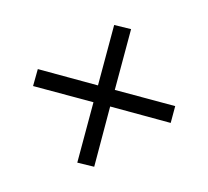

<svg xmlns="http://www.w3.org/2000/svg" viewBox="-91 -758 744 686"><g transform="rotate(-30 281.5 -415.0)"><path d="M124 -214 79 -257 237 -415 79 -573 124 -617 281 -459 439 -617 484 -574 325 -415 483 -257 439 -213 281 -372Z"/></g></svg>

Font: Noto Sans Oriya UI
Style: Regular
Weight: 400
Designer: Amélie Bonet and Sol Matas
Foundry: Google LLC
Version: Version 2.000